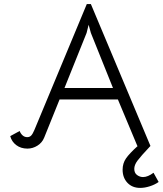

<svg xmlns="http://www.w3.org/2000/svg" viewBox="-20 -713 795 938"><path d="M755 176Q737 189 712 197Q687 205 665 205Q626 205 602.5 180Q579 155 579 116Q579 85 595.5 61Q612 37 653 0H651L556 -227H271L196 -41Q186 -16 163 -1.5Q140 13 114 13Q82 13 59.5 -4Q37 -21 30 -48L76 -73Q81 -60 90.5 -51.5Q100 -43 113 -43Q125 -43 132.5 -51Q140 -59 148 -78L404 -693H424L715 0Q667 51 651.5 72Q636 93 636 112Q636 132 649.5 142Q663 152 679 152Q702 152 730 131ZM295 -283H532L424 -552L413 -592L403 -552Z"/></svg>

Font: Bellota
Style: Regular
Weight: 400
Designer: Kemie Guaida
Foundry: Kemie Guaida
Version: Version 4.001